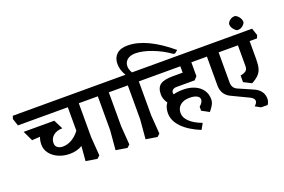

<svg xmlns="http://www.w3.org/2000/svg" viewBox="-154 -1326 2759 1867"><g transform="rotate(-20 1225.5 -393.0)"><path d="M625 -184.1 639.2 8.8 610.8 34.2 494.1 15.1 506.8 -136.2Q449.7 -103 377 -103Q313 -103 260 -126.5Q207 -149.9 176 -190.4Q145 -231 145 -280.8Q145 -324.7 159.2 -358.9Q129.4 -357.9 75.2 -354L25.9 -458H342.8L391.1 -361.8Q333 -361.8 297.1 -332.5Q261.2 -303.2 261.2 -254.9Q261.2 -225.1 282.2 -209Q303.2 -192.9 337.9 -192.9Q383.8 -192.9 429 -218.5Q474.1 -244.1 511.2 -293V-536.1H-4.9L-29.8 -610.8L-20 -641.1H723.1L748 -565.9L734.9 -536.1H625Z M935.5 -184.1 949.7 8.8 921.9 34.2 804.7 15.1 821.8 -185.1V-536.1H722.7L697.8 -610.8L707.5 -641.1H1033.7L1058.6 -565.9L1045.9 -536.1H935.5Z M1701.2 -695.8 1669.4 -669.9 1651.4 -673.8Q1570.3 -731.9 1474.4 -768.1Q1378.4 -804.2 1307.1 -804.2Q1252.9 -804.2 1222.2 -778.6Q1191.4 -752.9 1191.4 -710.9Q1191.4 -678.7 1213.4 -641.1H1344.2L1369.1 -565.9L1356.4 -536.1H1246.1V-184.1L1260.3 8.8L1232.4 34.2L1115.2 15.1L1132.3 -185.1V-536.1H1033.2L1008.3 -610.8L1018.1 -641.1H1146Q1107.9 -705.1 1108.4 -767.1Q1108.4 -829.1 1147.7 -865.5Q1187 -901.9 1261.2 -901.9Q1455.1 -901.9 1701.2 -695.8Z M1518.6 -318.8Q1518.6 -310.1 1522 -301.8Q1564 -314 1621.6 -314Q1688.5 -314 1740.2 -291.5Q1792 -269 1820.3 -228Q1848.6 -187 1848.6 -132.8Q1848.6 -106.9 1836.2 -81.5Q1823.7 -56.2 1793.9 -20L1717.8 -61V-102.1Q1755.9 -134.3 1755.9 -164.1Q1755.9 -189 1728.3 -203.4Q1700.7 -217.8 1653.8 -217.8Q1592.8 -217.8 1557.4 -188Q1522 -158.2 1522 -106.9Q1522 -59.1 1566.9 -16.6Q1611.8 25.9 1691.9 55.2L1657.7 116.2Q1536.6 66.4 1471.2 -1.7Q1405.8 -69.8 1405.8 -147Q1405.8 -209 1436.5 -249Q1403.3 -294.9 1403.8 -344.2Q1403.8 -412.1 1442.4 -441.2Q1481 -470.2 1572.8 -470.2H1675.8V-536.1H1338.9L1314 -610.8L1323.7 -641.1H1894.5L1919.9 -565.9L1909.7 -536.1H1789.6V-392.1L1759.8 -359.9H1572.8Q1548.8 -359.9 1533.7 -348.9Q1518.6 -337.9 1518.6 -318.8Z M2392.6 -536.1V-350.1Q2392.6 -291 2382.6 -255.1Q2372.6 -219.2 2348.1 -193.6Q2323.7 -168 2275.9 -142.1L2195.8 -183.1V-251Q2238.8 -259.8 2255.1 -274.9Q2271.5 -290 2271.5 -319.8V-536.1H2071.8V-223.1Q2071.8 -166 2121.6 -144L2278.8 -75.2Q2363.8 -34.2 2363.8 49.8Q2363.8 80.6 2344.7 107.9H2277.8L2221.7 77.1Q2250.5 53.2 2250.5 29.8Q2250.5 2.9 2207.5 -18.1L2029.8 -103Q1950.7 -145 1950.7 -237.8V-536.1H1880.9L1855.5 -610.8L1865.7 -641.1H2456.5L2481.4 -565.9L2468.8 -536.1Z M2399.4 -730Q2399.4 -723.1 2389.4 -710Q2379.4 -696.8 2362.1 -686.3Q2344.7 -675.8 2320.3 -675.8Q2313.5 -675.8 2299.1 -687Q2284.7 -698.2 2273.2 -716.6Q2261.7 -734.9 2261.7 -758.8Q2261.7 -765.6 2271 -779.3Q2280.3 -793 2297.9 -803.5Q2315.4 -814 2339.4 -814Q2346.7 -814 2361.6 -803Q2376.5 -792 2387.9 -772.9Q2399.4 -753.9 2399.4 -730Z"/></g></svg>

Font: Sura
Style: Bold
Weight: 700
Designer: Carolina Giovagnoli
Foundry: Huerta Tipografica
Version: Version 1.002;PS 001.002;hotconv 1.0.70;makeotf.lib2.5.58329